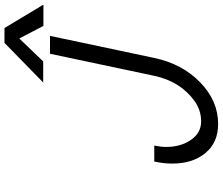

<svg xmlns="http://www.w3.org/2000/svg" viewBox="-86 -860 961 828"><g transform="rotate(-90 394.0 -446.5)"><path d="M110.8 -261.2H179.7Q173.8 -231.9 173.8 -210Q173.8 -147.5 204.1 -103.3Q234.4 -59.1 283.9 -59.1Q333.5 -59.1 375 -89.8Q456.5 -150.4 480.5 -261.2L575.7 -710.9H652.8L557.6 -261.2Q532.2 -141.1 452.6 -63.5Q373 14.2 272.9 14.2Q192.4 14.2 147 -41.3Q101.6 -96.7 102.1 -184.6V-187.5Q102.1 -218.8 110.8 -261.2ZM787.6 -739.3H695.8L641.6 -843.3L542.5 -740.2H451.7L622.6 -907.2H686.5Z"/></g></svg>

Font: Tuffy
Style: Italic
Weight: 400
Italic angle: -12°
Designer: Thatcher Ulrich, Karoly Barta and Michael Everson
Version: Version 001.271